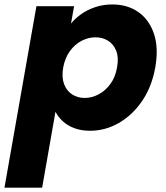

<svg xmlns="http://www.w3.org/2000/svg" viewBox="-56 -586 755 872"><path d="M266.5 -479Q286.4 -503.6 314.5 -523Q342.6 -542.5 378.1 -554.1Q413.6 -565.8 454.4 -565.8Q523.2 -565.8 572.5 -531.1Q621.9 -496.3 643.3 -432.3Q664.7 -368.3 649.2 -280.1Q633.6 -191.9 589.5 -127.4Q545.3 -62.9 483.7 -27.5Q422.1 7.9 353.4 7.9Q312.6 7.9 281.3 -4Q249.9 -15.9 228.8 -35.6Q207.7 -55.3 195.9 -78.4L135.4 266.2H-35.7L109.4 -557.9H280.5ZM475.6 -280.1Q483.9 -324.8 471.9 -355Q460 -385.2 435 -400.9Q410 -416.6 377.5 -416.6Q345.6 -416.6 314.7 -400.7Q283.8 -384.7 261.5 -354Q239.3 -323.4 230.9 -279.2Q223.5 -235 235 -204.1Q246.5 -173.2 271.5 -157.2Q296.5 -141.2 328.5 -141.2Q360.9 -141.2 391.8 -157.4Q422.6 -173.6 445.4 -204.8Q468.2 -235.9 475.6 -280.1Z"/></svg>

Font: Poppins Variable
Style: Italic
Weight: 100
Italic angle: -10°
Designer: Jonny Pinhorn
Foundry: Indian Type Foundry
Version: Version 6.000